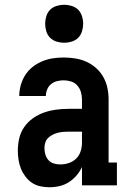

<svg xmlns="http://www.w3.org/2000/svg" viewBox="-20 -780 540 808"><path d="M188 8Q169 8 150 4Q131 0 115 -10.5Q99 -21 87 -37Q75 -53 68 -70.5Q61 -88 58 -107.5Q55 -127 55 -146Q55 -172 61 -198Q67 -224 82 -245.5Q97 -267 119 -282.5Q141 -298 165.5 -306.5Q190 -315 216 -318.5Q242 -322 269 -322H325V-361Q325 -377 320.5 -392.5Q316 -408 305.5 -420Q295 -432 279.5 -437Q264 -442 248 -442Q234 -442 220 -438.5Q206 -435 195 -426Q184 -417 178.5 -403.5Q173 -390 173 -376H61Q61 -399 67.5 -422Q74 -445 86.5 -464.5Q99 -484 117.5 -498.5Q136 -513 157.5 -522Q179 -531 202 -534.5Q225 -538 248 -538Q273 -538 297.5 -534Q322 -530 344 -520Q366 -510 384.5 -493.5Q403 -477 415 -455.5Q427 -434 432 -410Q437 -386 437 -361V-96H472V0H325V-77Q316 -58 302 -41.5Q288 -25 270 -13.5Q252 -2 231 3Q210 8 188 8ZM234 -88Q252 -88 270 -94Q288 -100 301 -113Q314 -126 319.5 -144Q325 -162 325 -180V-226H269Q257 -226 245.5 -225Q234 -224 222.5 -221Q211 -218 200.5 -212.5Q190 -207 182 -199Q174 -191 170.5 -179.5Q167 -168 167 -157Q167 -143 171 -129.5Q175 -116 184 -106Q193 -96 206.5 -92Q220 -88 234 -88ZM250 -600Q234 -600 218 -605Q202 -610 191 -621Q180 -632 175 -648Q170 -664 170 -680Q170 -696 175 -712Q180 -728 191 -739Q202 -750 218 -755Q234 -760 250 -760Q266 -760 282 -755Q298 -750 309 -739Q320 -728 325 -712Q330 -696 330 -680Q330 -664 325 -648Q320 -632 309 -621Q298 -610 282 -605Q266 -600 250 -600Z"/></svg>

Font: Iosevka Slab
Style: Bold
Weight: 700
Monospace: yes
Designer: Belleve Invis
Foundry: Belleve Invis
Version: Version 11.1.1; ttfautohint (v1.8.3)